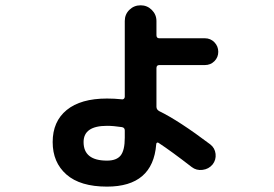

<svg xmlns="http://www.w3.org/2000/svg" viewBox="-20 -650 1040 728"><path d="M385.7 -172.9Q296.9 -172.9 296.9 -111.3Q296.9 -41 385.7 -41Q421.9 -41 437.5 -60.5Q453.1 -80.1 453.1 -127.9V-155.3Q453.1 -166 442.4 -168Q410.2 -172.9 385.7 -172.9ZM385.7 57.6Q284.2 57.6 231.9 11.7Q179.7 -34.2 179.7 -111.3Q179.7 -189.5 232.9 -232.9Q286.1 -276.4 385.7 -276.4Q414.1 -276.4 442.4 -273.4Q446.3 -272.5 449.7 -275.4Q453.1 -278.3 453.1 -283.2V-570.3Q453.1 -595.7 470.7 -612.8Q488.3 -629.9 513.2 -629.9Q538.1 -629.9 555.7 -612.3Q573.2 -594.7 573.2 -570.3V-516.6Q573.2 -504.9 584 -504.9H756.8Q778.3 -504.9 793 -489.7Q807.6 -474.6 807.6 -453.6Q807.6 -432.6 793 -418Q778.3 -403.3 756.8 -403.3H584Q573.2 -403.3 573.2 -391.6V-245.1Q573.2 -234.4 584 -228.5Q658.2 -192.4 777.3 -102.5Q794.9 -88.9 797.4 -66.4Q799.8 -43.9 786.1 -26.4Q771.5 -8.8 748 -5.9Q724.6 -2.9 707 -16.6Q628.9 -77.1 581.1 -108.4Q578.1 -110.4 575.2 -108.9Q572.3 -107.4 572.3 -102.5Q559.6 57.6 385.7 57.6Z"/></svg>

Font: Rounded-X Mgen+ 1mn bold
Style: Bold
Weight: 700
Designer: [Source Han Sans]
Ryoko NISHIZUKA  (kana & ideographs); Paul D. Hunt (Latin, Greek & Cyrillic); Wenlong ZHANG  (bopomofo
Version: Version 1.059.20150602